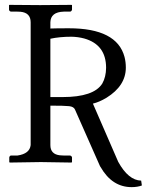

<svg xmlns="http://www.w3.org/2000/svg" viewBox="-20 -666 604 789"><path d="M497.1 -388.2Q497.1 -313.5 417.5 -264.2Q388.2 -246.6 361.8 -240.2L465.8 -1Q507.8 75.2 560.1 76.2L563 96.2Q544.9 103 521 103Q440.4 103 393.1 20Q392.1 18.1 391.1 17.1L288.1 -215.8Q283.2 -227.5 264.4 -229.7Q245.6 -231.9 187 -231.9V-69.8Q187 -32.2 226.1 -27.8Q233.9 -26.9 242.2 -26.9H268.1Q274.9 -24.9 275.9 -19V0L273.9 2Q272.9 2 147.9 0L20 2L18.1 0V-19Q19.5 -25.9 24.9 -26.9H51.8Q102.1 -34.2 106 -69.8V-574.2Q106 -613.8 64 -617.7Q57.6 -618.2 51.8 -618.2H24.9Q18.1 -620.1 17.1 -626V-645L19 -646Q20 -646 145 -645L273.9 -646L275.9 -645V-626Q273.9 -619.1 268.1 -618.2H242.2Q188 -616.7 187 -574.2V-548.8Q209.5 -549.8 263.2 -549.8Q460.4 -549.8 491.7 -432.1Q497.1 -411.1 497.1 -388.2ZM416 -387.2Q416 -482.4 326.2 -507.8Q300.8 -514.6 273.9 -515.1Q225.1 -515.1 187 -506.8V-267.1H236.8Q365.7 -267.1 400.4 -322.8Q415.5 -349.6 416 -387.2Z"/></svg>

Font: Linux Biolinum Capitals O
Style: Small Caps
Weight: 400
Designer: Philipp H. Poll
Foundry: Philipp H. Poll
Version: Version 1.0.4